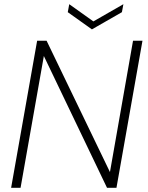

<svg xmlns="http://www.w3.org/2000/svg" viewBox="-20 -895 707 915"><path d="M78 0 189 -628 490 0H535L659 -701H614L504 -75L202 -701H157L33 0ZM303 -837 418 -755 561 -837 568 -875 425 -793 310 -875Z"/></svg>

Font: Momo Neue ExtLt
Style: Italic
Weight: 200
Italic angle: -10°
Designer: Ninad Kale (Devanagari), Jonny Pinhorn (Latin)
Foundry: Indian Type Foundry
Version: 4.004